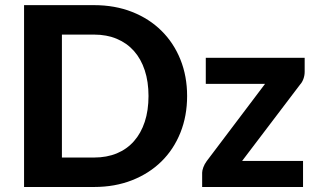

<svg xmlns="http://www.w3.org/2000/svg" viewBox="-20 -746 1264 766"><path d="M76 0ZM726.5 -363Q726.5 -283.5 699.8 -216.8Q673 -150 624.2 -102Q575.5 -54 507 -27Q438.5 0 355 0H76V-725.5H355Q438.5 -725.5 507 -698.5Q575.5 -671.5 624.2 -623.2Q673 -575 699.8 -508.5Q726.5 -442 726.5 -363ZM572.5 -363Q572.5 -420 557.5 -465.5Q542.5 -511 514.5 -542.5Q486.5 -574 446.2 -591Q406 -608 355 -608H227V-117.5H355Q406 -117.5 446.2 -134.2Q486.5 -151 514.5 -182.8Q542.5 -214.5 557.5 -260Q572.5 -305.5 572.5 -363ZM1195.5 -459.5Q1195.5 -445 1190.5 -431.2Q1185.5 -417.5 1177.5 -409L946 -104H1189V0H786.5V-57Q786.5 -65.5 791.2 -78.5Q796 -91.5 804.5 -103L1037.5 -411.5H801V-515.5H1195.5Z"/></svg>

Font: Lato Heavy
Style: Regular
Weight: 800
Designer: Lukasz Dziedzic
Foundry: tyPoland Lukasz Dziedzic
Version: Version 2.007; 2014-02-27